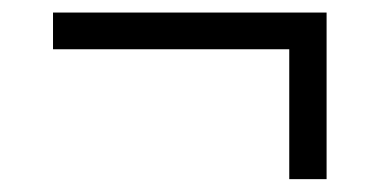

<svg xmlns="http://www.w3.org/2000/svg" viewBox="-20 -448 606 306"><path d="M441 -162.5V-369.5H64.5V-428H500.5V-162.5Z"/></svg>

Font: Commissioner Light
Style: Regular
Weight: 300
Designer: Kostas Bartsokas
Foundry: Kostas Bartsokas
Version: Version 1.000; ttfautohint (v1.8.3)